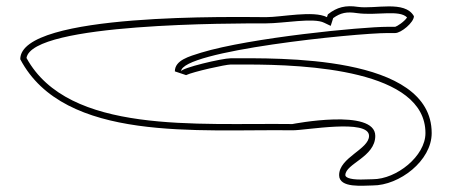

<svg xmlns="http://www.w3.org/2000/svg" viewBox="-20 -673 1450 616"><path d="M1029 -618C985 -640 884 -618 834 -618C747 -618 45 -634 45 -483C186 -215 619 -259 918 -255C958 -254 1164 -293 1164 -237C1164 -194 1068 -168 1068 -111C1068 -68 1146 -78 1176 -78C1261 -78 1365 -157 1365 -246C1365 -499 868 -486 720 -486C693 -486 561 -455 561 -444C561 -510 1121 -567 1224 -567H1248C1267 -567 1308 -601 1308 -621C1279 -673 1183 -643 1128 -651C1089 -657 1061 -650 1032 -627ZM577 -432C600 -443 704 -466 720 -466H770C966 -466 1345 -448 1345 -246C1345 -172 1252 -98 1176 -98C1165 -98 1151 -97 1137 -97C1099 -97 1088 -105 1088 -111C1088 -148 1184 -169 1184 -237C1184 -327 918 -275 918 -275C614 -279 200 -241 65 -487C83 -600 735 -598 834 -598C889 -598 987 -617 1020 -600L1041 -590L1049 -615C1073 -632 1092 -636 1125 -631C1188 -622 1261 -643 1286 -617C1277 -603 1253 -588 1248 -587H1224C1141 -587 783 -552 625 -504C587 -492 541 -480 541 -444C542 -444 577 -432 577 -432Z"/></svg>

Font: CISF Camouflage Kit
Style: OuLn
Weight: 400
Designer: Robert Jablonski, Jasper
Foundry: Cannot Into Space Fonts
Version: Version 1.27